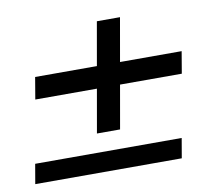

<svg xmlns="http://www.w3.org/2000/svg" viewBox="-60 -634 671 613"><g transform="rotate(-10 275.0 -328.0)"><path d="M7 -89 18 -153H493L482 -89ZM229 -214 291 -567H366L304 -214ZM54 -355 66 -426H541L529 -355Z"/></g></svg>

Font: DM Sans 10pt
Style: Italic
Weight: 400
Italic angle: -10°
Version: Version 4.004;gftools[0.9.30]